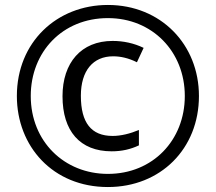

<svg xmlns="http://www.w3.org/2000/svg" viewBox="-20 -744 871 774"><path d="M415 10C627 10 782 -144 782 -357C782 -565 628 -724 415 -724C209 -724 48 -574 48 -357C48 -154 193 10 415 10ZM415 -43C239 -43 104 -174 104 -357C104 -535 232 -671 415 -671C594 -671 725 -536 725 -357C725 -179 596 -43 415 -43ZM430 -134C471 -134 506 -142 540 -158V-220C504 -205 467 -196 434 -196C348 -196 306 -249 306 -358C306 -459 355 -517 436 -517C466 -517 498 -510 532 -493L559 -551C520 -570 477 -579 434 -579C307 -579 232 -491 232 -356C232 -216 302 -134 430 -134Z"/></svg>

Font: Noto Sans Gujarati Condensed
Style: Regular
Weight: 400
Width: 3
Designer: Jelle Bosma - Monotype Design Team, Universal Thirst
Foundry: Monotype Imaging Inc.
Version: Version 2.106